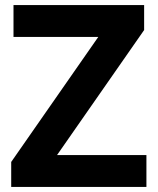

<svg xmlns="http://www.w3.org/2000/svg" viewBox="-20 -734 619 754"><path d="M555 0H24V-98L366 -589H33V-714H546V-616L204 -125H555Z"/></svg>

Font: Noto Sans IKEA
Style: Bold
Weight: 600
Designer: Monotype Design Team
Foundry: Monotype Imaging Inc.
Version: Version 2.001